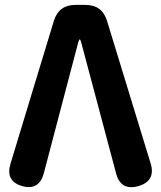

<svg xmlns="http://www.w3.org/2000/svg" viewBox="-20 -761 658 784"><path d="M71 -1Q1 -21 23 -93L200 -676Q220 -741 288 -741H329Q397 -741 417 -676L595 -94Q617 -22 545 -1Q473 19 454 -53L311 -590Q308 -600 305.5 -600Q303 -600 300 -590L159 -54Q140 18 71 -1Z"/></svg>

Font: Resource Han Rounded JP
Style: Bold
Weight: 700
Designer: Cyano Hao (round all glyphs); Ryoko NISHIZUKA 西塚涼子 (kana, bopomofo & ideographs); Paul D. Hunt (Latin, Greek & Cyrillic)
Foundry: Cyano Hao
Version: 0.990